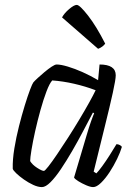

<svg xmlns="http://www.w3.org/2000/svg" viewBox="-20 -763 549 783"><path d="M151 0Q135 0 115.5 -9Q96 -18 77.5 -31Q59 -44 46 -56.5Q33 -69 32 -75Q31 -112 38.5 -157.5Q46 -203 57.5 -248.5Q69 -294 81 -333Q93 -372 102.5 -397Q112 -422 116 -427Q121 -433 134 -445Q147 -457 162 -469.5Q177 -482 190.5 -491Q204 -500 211 -500Q228 -500 256.5 -491.5Q285 -483 317.5 -468.5Q350 -454 380 -436L386 -500Q452 -500 452 -456Q452 -439 440 -384.5Q428 -330 407.5 -247.5Q387 -165 362 -63L373 -56Q382 -65 397 -85.5Q412 -106 427.5 -130.5Q443 -155 455 -175Q462 -175 468.5 -171.5Q475 -168 477 -164Q471 -143 457.5 -115Q444 -87 427 -61Q410 -35 392 -17.5Q374 0 360 0Q349 0 331.5 -7.5Q314 -15 299.5 -24Q285 -33 282 -39L334 -214Q343 -245 352 -270Q361 -295 364 -301L359 -304Q341 -270 319.5 -229Q298 -188 274.5 -147.5Q251 -107 228.5 -73.5Q206 -40 186 -20Q166 0 151 0ZM159 -66Q163 -66 177.5 -84.5Q192 -103 213 -134Q234 -165 257.5 -201.5Q281 -238 303.5 -275.5Q326 -313 343.5 -344.5Q361 -376 370 -395Q328 -411 282 -421.5Q236 -432 193 -435Q182 -423 169.5 -390Q157 -357 145 -314Q133 -271 123.5 -228.5Q114 -186 108.5 -152.5Q103 -119 103 -106Q112 -91 131.5 -78.5Q151 -66 159 -66ZM380 -564 233 -692Q242 -709 262 -726Q282 -743 293 -743Q305 -743 339 -699.5Q373 -656 409 -585Q405 -579 397 -573Q389 -567 380 -564Z"/></svg>

Font: Texturina Extralight
Style: Italic
Weight: 200
Italic angle: -11°
Designer: Guillermo Torres Carreño
Foundry: Omnibus-Type
Version: Version 1.002; ttfautohint (v1.8.3)